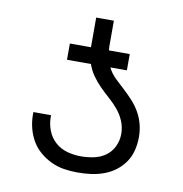

<svg xmlns="http://www.w3.org/2000/svg" viewBox="-66 -592 632 663"><g transform="rotate(10 250.0 -261.0)"><path d="M249 8Q272 8 295 5Q318 2 340 -6Q362 -14 380.5 -28Q399 -42 412 -61Q425 -80 430.5 -103Q436 -126 436 -149Q436 -172 430.5 -193.5Q425 -215 414 -234.5Q403 -254 387.5 -271Q372 -288 355.5 -303Q339 -318 323 -333.5Q307 -349 297 -369H355V-426H282Q281 -432 281 -438Q281 -444 281 -451V-530H219V-451Q219 -444 219 -438Q219 -432 219 -426H145V-369H229Q236 -348 249 -329.5Q262 -311 278 -295Q294 -279 311 -264Q328 -249 342.5 -231.5Q357 -214 365.5 -193Q374 -172 374 -149Q374 -126 364 -105Q354 -84 335.5 -71Q317 -58 294.5 -53.5Q272 -49 249 -49Q225 -49 201.5 -55.5Q178 -62 160 -78Q142 -94 133 -117Q124 -140 124 -165Q124 -166 124 -167.5Q124 -169 124 -171H62Q62 -168 62 -166Q62 -164 62 -162Q62 -138 68 -114.5Q74 -91 86 -70.5Q98 -50 116.5 -34.5Q135 -19 156.5 -9Q178 1 201.5 4.5Q225 8 249 8Z"/></g></svg>

Font: Iosevka SS09 Light
Style: Regular
Weight: 300
Monospace: yes
Designer: Belleve Invis
Foundry: Belleve Invis
Version: Version 5.2.1; ttfautohint (v1.8.3)